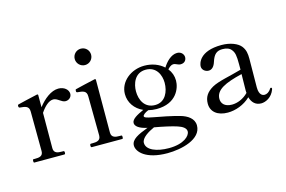

<svg xmlns="http://www.w3.org/2000/svg" viewBox="-112 -997 2154 1448"><g transform="rotate(-15 965.0 -273.5)"><path d="M363 -492C307 -492 248 -445 205 -389V-483C205 -488 202 -491 196 -490C164 -483 55 -458 42 -454C38 -452 37 -450 37 -445C37 -439 37 -430 46 -429C87 -425 118 -423 118 -378L120 -69C120 -29 88 -26 58 -26H46C40 -26 39 -21 39 -13C39 -5 40 0 46 0H279C285 0 287 -5 287 -13C287 -21 285 -26 279 -26H267C237 -26 204 -29 204 -69L205 -345C236 -391 271 -423 305 -423C338 -423 361 -386 393 -386C420 -386 441 -406 441 -431C441 -464 408 -492 363 -492Z M605 -611C641 -611 669 -640 669 -675C669 -711 641 -739 605 -739C570 -739 541 -711 541 -675C541 -640 570 -611 605 -611ZM731 0C736 0 738 -5 738 -14C738 -22 736 -27 731 -27H718C688 -27 654 -30 654 -71L655 -482C655 -487 652 -490 646 -489C614 -482 505 -457 492 -453C487 -451 487 -448 487 -441C487 -434 487 -429 496 -428C537 -424 567 -422 567 -377L570 -71C570 -30 537 -27 506 -27H494C488 -27 486 -22 486 -14C486 -5 488 0 494 0Z M1298 -520C1250 -520 1208 -474 1185 -436C1148 -470 1095 -491 1034 -491C930 -491 838 -419 838 -321C838 -256 877 -199 941 -171C890 -148 845 -124 845 -94C845 -69 874 -45 937 -32C858 -2 803 23 803 71C803 119 864 192 1034 192C1144 192 1302 155 1302 47C1302 -8 1253 -39 1200 -54C1145 -70 1045 -90 998 -98C945 -108 932 -114 932 -124C932 -133 949 -148 977 -159C997 -154 1018 -151 1041 -151C1197 -151 1237 -262 1237 -321C1237 -357 1225 -390 1203 -417C1215 -431 1233 -445 1247 -445C1269 -445 1281 -430 1303 -430C1336 -430 1349 -453 1349 -474C1349 -493 1333 -520 1298 -520ZM1038 -183C955 -183 924 -254 924 -320C924 -376 949 -459 1037 -459C1119 -459 1150 -388 1150 -327C1150 -260 1119 -183 1038 -183ZM1223 72C1223 107 1171 158 1055 158C959 158 881 127 881 71C881 32 938 -2 985 -23C1048 -12 1122 4 1160 17C1197 29 1223 47 1223 72Z M1913 -83C1911 -83 1909 -83 1906 -78C1891 -53 1871 -44 1855 -44C1845 -44 1812 -48 1812 -113C1812 -183 1814 -289 1814 -337C1814 -376 1810 -406 1787 -436C1763 -467 1706 -491 1637 -491C1463 -491 1444 -397 1444 -375C1444 -346 1471 -329 1495 -329C1520 -329 1539 -348 1550 -384C1567 -437 1590 -459 1635 -459C1666 -459 1690 -451 1704 -433C1724 -409 1728 -383 1728 -317V-274C1640 -248 1548 -234 1496 -205C1446 -176 1423 -141 1423 -90C1423 -25 1474 14 1553 14C1613 14 1681 -10 1731 -58C1742 -18 1768 12 1814 12C1848 12 1899 -10 1920 -70C1921 -73 1921 -75 1921 -76C1921 -80 1918 -83 1913 -83ZM1599 -36C1539 -36 1517 -69 1517 -102C1517 -173 1594 -208 1727 -240C1726 -188 1725 -134 1725 -111C1725 -105 1725 -99 1726 -93C1689 -55 1641 -36 1599 -36Z"/></g></svg>

Font: Shippori Mincho OTF Medium
Style: Regular
Weight: 500
Designer: FONTDASU
Foundry: FONTDASU / Google Inc. / but / Adobe
Version: Version 3.300;hotconv 1.0.109;makeotfexe 2.5.65596